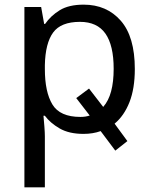

<svg xmlns="http://www.w3.org/2000/svg" viewBox="-20 -566 655 826"><path d="M339 10Q277 10 236.5 -13.5Q196 -37 173 -68H167Q169 -48 171 -21Q173 6 173 20V240H85V-536H157L170 -463H174Q198 -498 237 -522Q276 -546 340 -546Q439 -546 499.5 -477Q560 -408 560 -269Q560 -185 537 -126.5Q514 -68 473 -34L528 41L476 82L413 -2Q380 10 339 10ZM324 -472Q242 -472 208.5 -426Q175 -380 173 -286V-269Q173 -170 205.5 -116.5Q238 -63 326 -63Q348 -63 366 -69L308 -144L363 -185L424 -106Q447 -132 458 -173Q469 -214 469 -270Q469 -371 433.5 -421.5Q398 -472 324 -472Z"/></svg>

Font: Noto IKEA Latin
Style: Regular
Weight: 400
Designer: Monotype Design Team
Foundry: Monotype Imaging Inc.
Version: Version 1.0